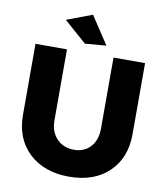

<svg xmlns="http://www.w3.org/2000/svg" viewBox="-99 -1003 946 1097"><g transform="rotate(10 374.5 -454.5)"><path d="M351.1 -921.9 457 -761.2 334 -751 203.1 -866.2ZM238.8 -289.1Q238.8 -222.7 277.6 -182.9Q316.4 -143.1 377 -143.1Q436 -143.1 472.4 -182.4Q508.8 -221.7 508.8 -289.1V-701.2H691.9V-289.1Q691.9 -150.9 606.4 -68.8Q521 13.2 376 13.2Q230.5 13.2 143.3 -69.1Q56.2 -151.4 56.2 -289.1V-701.2H238.8Z"/></g></svg>

Font: Montserrat-Arabic
Style: Bold
Weight: 700
Designer: Mohamed Gaber
Foundry: Kief Type Foundry
Version: Version 5.008;PS 005.008;hotconv 1.0.88;makeotf.lib2.5.64775